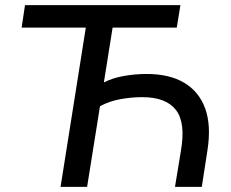

<svg xmlns="http://www.w3.org/2000/svg" viewBox="-20 -725 896 745"><path d="M215 0 313 -618H64L77 -705H680L666 -618H417L383 -405Q415 -422 459.5 -430Q504 -438 549 -438Q637 -438 694.5 -404Q752 -370 776 -304.5Q800 -239 785 -142L763 0H659L682 -140Q701 -249 662.5 -298.5Q624 -348 532 -348Q491 -348 448.5 -340.5Q406 -333 368 -313L318 0Z"/></svg>

Font: Nunito Sans 12pt SemiBold
Style: Italic
Weight: 600
Italic angle: -9°
Designer: Vernon Adams
Foundry: Vernon Adams
Version: Version 3.101;gftools[0.9.27]